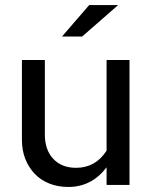

<svg xmlns="http://www.w3.org/2000/svg" viewBox="-20 -734 604 762"><path d="M67 0ZM158 -496V-200Q158 -139 191.5 -103.5Q225 -68 282 -68Q359 -68 403 -136V-496H494V0H403V-70Q344 8 251 8Q210 8 176 -5.5Q142 -19 118 -44Q94 -69 80.5 -103Q67 -137 67 -179V-496ZM334 -714H449L306 -589H226Z"/></svg>

Font: Rosa Sans
Style: Regular
Weight: 400
Designer: Pentagram / MCKL
Foundry: Pentagram / MCKL
Version: Version 1.005;September 16, 2019;FontCreator 11.5.0.2425 64-